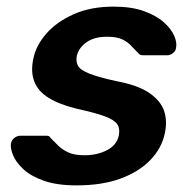

<svg xmlns="http://www.w3.org/2000/svg" viewBox="-20 -550 572 580"><path d="M212 10Q152 10 112.5 -4Q73 -18 50.5 -39Q28 -60 19.5 -81Q11 -102 13 -116Q15 -127 23.5 -133.5Q32 -140 41 -140H120Q124 -140 127 -139Q130 -138 133 -133Q144 -122 156 -110Q168 -98 186.5 -89.5Q205 -81 235 -81Q274 -81 303.5 -96.5Q333 -112 339 -141Q343 -162 334 -175Q325 -188 297 -198.5Q269 -209 214 -221Q160 -234 127.5 -254Q95 -274 83.5 -304Q72 -334 81 -374Q89 -413 120 -448.5Q151 -484 202.5 -507Q254 -530 323 -530Q377 -530 414.5 -516.5Q452 -503 474.5 -483Q497 -463 506 -442.5Q515 -422 512 -407Q511 -396 502.5 -389.5Q494 -383 485 -383H412Q407 -383 403 -385Q399 -387 397 -390Q387 -400 376.5 -411.5Q366 -423 349.5 -431Q333 -439 303 -439Q265 -439 241.5 -422.5Q218 -406 212 -381Q209 -364 215.5 -351.5Q222 -339 249 -328Q276 -317 331 -305Q396 -293 430.5 -269.5Q465 -246 475.5 -215.5Q486 -185 478 -148Q469 -103 434.5 -67Q400 -31 344 -10.5Q288 10 212 10Z"/></svg>

Font: Rubik Light Medium
Style: Italic
Weight: 500
Italic angle: -12°
Version: Version 2.104